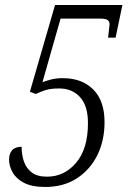

<svg xmlns="http://www.w3.org/2000/svg" viewBox="-20 -734 512 764"><path d="M160 10Q107 10 75.5 -6.5Q44 -23 30 -48.5Q16 -74 16 -99Q16 -122 28 -136Q40 -150 66 -150Q66 -119 75 -92Q84 -65 106 -48Q128 -31 167 -31Q236 -31 283 -86.5Q330 -142 330 -244Q330 -313 298.5 -347.5Q267 -382 216 -382Q182 -382 161.5 -375.5Q141 -369 122 -360L99 -369L199 -714H467L440 -584H410Q412 -603 414 -618Q416 -633 416 -638Q416 -648 408.5 -654Q401 -660 379 -660H221L149 -407Q162 -412 182.5 -417.5Q203 -423 230 -423Q306 -423 351 -378Q396 -333 396 -248Q396 -175 367.5 -117Q339 -59 286 -24.5Q233 10 160 10Z"/></svg>

Font: Noto Serif Tamil Condensed Light
Style: Italic
Weight: 300
Width: 3
Italic angle: -12°
Designer: Indian Type Foundry, Tom Grace, and the Monotype Design Team
Foundry: Monotype Imaging Inc.
Version: Version 2.003; ttfautohint (v1.8.4.7-5d5b)